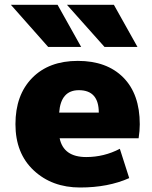

<svg xmlns="http://www.w3.org/2000/svg" viewBox="-20 -790 648 819"><path d="M26.4 -769.5H225.6L326.2 -589.8H185.5ZM576.2 -259.8Q576.2 -232.4 571.3 -200.2H234.4Q251 -120.1 347.7 -120.1Q423.8 -120.1 491.2 -155.3L531.2 -30.3Q441.4 9.8 321.8 9.8Q202.1 9.8 124 -63Q45.9 -135.7 45.9 -260.3Q45.9 -384.8 117.2 -457.5Q188.5 -530.3 312 -530.3Q435.5 -530.3 505.9 -459.5Q576.2 -388.7 576.2 -259.8ZM232.4 -309.6H401.4Q401.4 -405.3 316.4 -405.3Q239.3 -405.3 232.4 -309.6ZM265.6 -769.5H465.8L566.4 -589.8H425.8Z"/></svg>

Font: GenEi M Gothic v2 Black
Style: Regular
Weight: 900
Version: Version 2.0